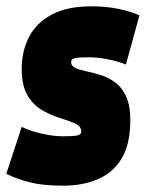

<svg xmlns="http://www.w3.org/2000/svg" viewBox="-49 -580 463 610"><path d="M-29 -28 20 -177Q46 -164 83 -155.5Q120 -147 153 -147Q182 -147 195.5 -149.5Q209 -152 209 -162Q209 -179 190 -187.5Q171 -196 143 -204.5Q115 -213 86.5 -229Q58 -245 39 -276Q20 -307 20 -362Q20 -418 43.5 -463Q67 -508 116 -534Q165 -560 242 -560Q288 -560 328.5 -551.5Q369 -543 394 -531L351 -375Q323 -386 291.5 -392Q260 -398 233 -398Q204 -398 190.5 -395.5Q177 -393 177 -383Q177 -370 190.5 -364Q204 -358 225.5 -353.5Q247 -349 271 -341.5Q295 -334 316.5 -318.5Q338 -303 351.5 -274Q365 -245 365 -198Q365 -122 337.5 -76.5Q310 -31 261.5 -10.5Q213 10 151 10Q89 10 47 -0.5Q5 -11 -29 -28Z"/></svg>

Font: Georama Condensed Black
Style: Italic
Weight: 900
Width: 3
Italic angle: -9°
Designer: Jean-Baptiste Levee
Foundry: Production Type
Version: Version 1.000